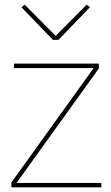

<svg xmlns="http://www.w3.org/2000/svg" viewBox="-20 -804 478 824"><path d="M231 -633H207L72 -773L86 -784L219 -650L352 -784L366 -773ZM415 -19V0H29V-21L382 -512H40V-531H404V-510L51 -19Z"/></svg>

Font: IBM Plex Sans JP Thin
Style: Regular
Weight: 100
Designer: Mike Abbink; Paul van der Laan; Pieter van Rosmalen; Wujin Sim; Yejin Wi; Jinhee Kim; Boomi Park; Yona Kim; Kichan Ma
Foundry: Sandoll Inc.
Version: Version 1.001